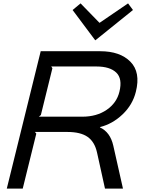

<svg xmlns="http://www.w3.org/2000/svg" viewBox="-20 -1112 830 1132"><path d="M684 -571Q703 -648 665.5 -684Q628 -720 549 -720H282L289 -710L221 -434L209 -424H465Q550 -424 609 -464.5Q668 -505 684 -571ZM648 -253 705 0H599L552 -213Q538 -276 496.5 -305Q455 -334 377 -334H186L194 -324L114 0H20L220 -810H571Q688 -810 749 -748Q810 -686 781 -571Q762 -494 702.5 -437.5Q643 -381 570 -363L569 -361Q630 -333 648 -253ZM735 -1092 764 -1053 543 -875H541L408 -1053L455 -1092L566 -978H568Z"/></svg>

Font: Sinkin Sans 400 Italic
Style: Italic
Weight: 400
Italic angle: -112°
Designer: Keith Bates
Foundry: K-Type
Version: Sinkin Sans (version 1.0)  by Keith Bates   •   © 2014   www